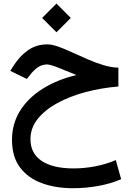

<svg xmlns="http://www.w3.org/2000/svg" viewBox="-20 -688 720 1046"><path d="M287.6 -668.5 365.7 -590.3 287.6 -512.2 209.5 -590.3ZM625 -319.3V-216.8Q531.2 -209 445.3 -186Q359.4 -163.1 292 -126.2Q224.6 -89.4 185.3 -40Q146 9.3 146 69.8Q146 148.9 207.8 189.2Q269.5 229.5 379.9 229.5Q440.9 229.5 500.7 217.8Q560.5 206.1 610.8 184.1L640.1 288.1Q582.5 313 514.4 325.2Q446.3 337.4 377.9 337.4Q283.7 337.4 208.5 310.1Q133.3 282.7 89.4 224.6Q45.4 166.5 45.4 73.7Q45.4 -12.7 88.4 -82.8Q131.3 -152.8 210.2 -203.1Q289.1 -253.4 396.5 -279.3Q342.8 -301.8 297.9 -319.3Q252.9 -336.9 237.3 -336.9Q209 -336.9 186.3 -321.3Q163.6 -305.7 145 -281.2L126 -257.8L36.1 -301.8L49.8 -323.7Q85 -380.4 131.1 -413.3Q177.2 -446.3 237.8 -446.3Q263.2 -446.3 297.9 -433.8Q332.5 -421.4 372.8 -402.8Q413.1 -384.3 456.3 -365.5Q499.5 -346.7 542.5 -333.5Q585.4 -320.3 625 -319.3Z"/></svg>

Font: Vazirmatn FD Medium
Style: Regular
Weight: 500
Designer: Saber Rastikerdar
Foundry: Saber Rastikerdar
Version: Version 33.003